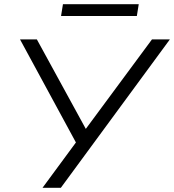

<svg xmlns="http://www.w3.org/2000/svg" viewBox="-20 -892 827 912"><path d="M182 0 350 -228V-198L75 -705H155L388 -279H387L702 -705H787L269 0ZM270 -816 279 -872H639L630 -816Z"/></svg>

Font: Nunito Sans 7pt SemiExpanded Light
Style: Italic
Weight: 300
Width: 6
Italic angle: -9°
Designer: Vernon Adams
Foundry: Vernon Adams
Version: Version 3.101;gftools[0.9.27]